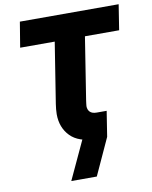

<svg xmlns="http://www.w3.org/2000/svg" viewBox="-97 -771 826 1045"><g transform="rotate(-10 316.0 -248.5)"><path d="M211 203 323 -38 446 -29 445 0 352 203ZM382 0Q288 0 242 -47.5Q196 -95 196 -169Q196 -183 197.5 -197Q199 -211 201 -225L254 -560H63L86 -700H632L610 -560H421L367 -217Q366 -207 364.5 -198.5Q363 -190 363 -184Q363 -164 375 -152Q387 -140 412 -140H467L445 0Z"/></g></svg>

Font: MuseoModerno
Style: Bold Italic
Weight: 700
Italic angle: -9°
Designer: Pablo Cosgaya, Héctor Gatti, Marcela Romero, and the Authors of The MuseoModerno Project.
Foundry: Omnibus-Type Team
Version: Version 1.003